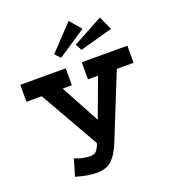

<svg xmlns="http://www.w3.org/2000/svg" viewBox="-152 -944 954 1076"><g transform="rotate(-20 325.0 -406.0)"><path d="M241 21Q213 21 186 16.5Q159 12 117 0L146 -99Q170 -89 193.5 -84Q217 -79 237 -79Q261 -79 273 -91Q285 -103 297 -135L96 -488H5V-589H276V-488H221L346 -257L432 -488H372V-590H644V-488H544L390 -106Q365 -43 333 -11Q301 21 241 21ZM382 -833 440 -765 272 -653 242 -685ZM553 -791 590 -710 395 -656 374 -694Z"/></g></svg>

Font: Podkova
Style: Bold
Weight: 700
Designer: Ilya Yudin
Foundry: Cyreal (www.cyreal.org)
Version: Version 2.102; ttfautohint (v1.8.1.43-b0c9)